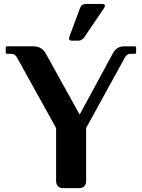

<svg xmlns="http://www.w3.org/2000/svg" viewBox="-20 -978 737 998"><path d="M509.3 -957.5Q525.4 -957.5 525.4 -947.3Q525.4 -942.9 520.5 -935.5L419.4 -786.1Q406.2 -766.6 387.2 -766.6H353.5Q338.9 -766.6 338.9 -777.8Q338.9 -782.7 341.3 -789.1L396.5 -937.5Q403.8 -957.5 425.8 -957.5ZM310.5 0Q271.5 0 271.5 -38.6V-312.5L68.4 -678.7Q57.6 -698.2 39.1 -698.2H17.1Q9.8 -698.2 9.8 -705.6V-730Q9.8 -737.3 17.1 -737.3H152.8Q197.3 -737.3 217.8 -700.2L394 -382.3L566.4 -700.2Q586.4 -737.3 624 -737.3H680.2Q687.5 -737.3 687.5 -730V-705.6Q687.5 -698.2 680.2 -698.2H658.2Q639.6 -698.2 628.9 -678.7L427.7 -312.5V-38.6Q427.7 0 388.7 0Z"/></svg>

Font: Simply Serif
Style: Bold
Weight: 700
Designer: Wojciech Kalinowski "wmk69" (wmk69@o2.pl)
Foundry: Wojciech Kalinowski "wmk69" (wmk69@o2.pl)
Version: Version 1.0.0; 2022-02-18